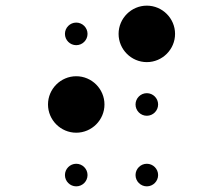

<svg xmlns="http://www.w3.org/2000/svg" viewBox="-20 -670 790 680"><path d="M210 -550C210 -528 228 -510 250 -510C272 -510 290 -528 290 -550C290 -572 272 -590 250 -590C228 -590 210 -572 210 -550ZM150 -300C150 -245 195 -200 250 -200C305 -200 350 -245 350 -300C350 -355 305 -400 250 -400C195 -400 150 -355 150 -300ZM210 -50C210 -28 228 -10 250 -10C272 -10 290 -28 290 -50C290 -72 272 -90 250 -90C228 -90 210 -72 210 -50ZM400 -550C400 -495 445 -450 500 -450C555 -450 600 -495 600 -550C600 -605 555 -650 500 -650C445 -650 400 -605 400 -550ZM460 -300C460 -278 478 -260 500 -260C522 -260 540 -278 540 -300C540 -322 522 -340 500 -340C478 -340 460 -322 460 -300ZM460 -50C460 -28 478 -10 500 -10C522 -10 540 -28 540 -50C540 -72 522 -90 500 -90C478 -90 460 -72 460 -50Z"/></svg>

Font: APH Braille Shadows
Style: Regular
Weight: 400
Designer: M R Gray
Version: Version 1.1